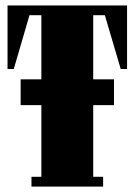

<svg xmlns="http://www.w3.org/2000/svg" viewBox="-20 -689 497 709"><path d="M449.2 -668.9V-434.1H425.8L367.2 -632.8H324.2V-396H400.9V-300.8H324.2V-36.1H360.8V0H96.2V-36.1H132.8V-300.8H56.2V-396H132.8V-632.8H88.9L30.8 -434.1H7.8V-668.9Z"/></svg>

Font: Lletraferida
Style: Heavy
Weight: 900
Designer: Josep Patau Bellart
Foundry: Josep Patau Bellart
Version: Version 1.000